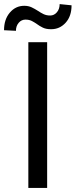

<svg xmlns="http://www.w3.org/2000/svg" viewBox="-47 -917 370 937"><path d="M302.2 -891.1Q302.2 -837.9 273.4 -806.2Q244.6 -774.4 202.6 -774.4Q177.7 -774.4 161.9 -782.2Q146 -790 132.8 -799.8Q121.1 -808.1 108.2 -814.7Q95.2 -821.3 77.1 -821.3Q57.6 -821.3 44.2 -805.7Q30.8 -790 30.8 -766.6L-27.3 -769.5Q-27.3 -822.3 1 -855.5Q29.3 -888.7 71.3 -888.7Q91.8 -888.7 107.7 -881.1Q123.5 -873.5 137.7 -864.3Q151.4 -855 165.5 -848.1Q179.7 -841.3 197.8 -841.3Q217.3 -841.3 230.7 -857.2Q244.1 -873 244.1 -897ZM183.1 0H91.3V-710.9H183.1Z"/></svg>

Font: Robert Sans Medium
Style: Regular
Weight: 500
Designer: Christian Robertson (extended by Adam Twardoch)
Foundry: Google
Version: Version 12.135;April 2, 2019;FontCreator 11.5.0.2425 64-bit;